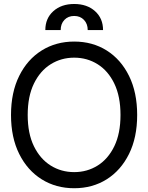

<svg xmlns="http://www.w3.org/2000/svg" viewBox="-20 -949 755 978"><path d="M357.9 9.8Q265.1 9.8 192.4 -35.6Q119.6 -81.1 77.9 -164.8Q36.1 -248.5 36.1 -363.3Q36.1 -478.5 77.9 -562.5Q119.6 -646.5 192.4 -691.9Q265.1 -737.3 357.9 -737.3Q451.2 -737.3 523.4 -691.9Q595.7 -646.5 637.2 -562.5Q678.7 -478.5 678.7 -363.3Q678.7 -248.5 637.2 -164.8Q595.7 -81.1 523.4 -35.6Q451.2 9.8 357.9 9.8ZM357.9 -72.3Q423.8 -72.3 477.3 -105.7Q530.8 -139.2 562.3 -204.1Q593.8 -269 593.8 -363.3Q593.8 -458 562.3 -523.2Q530.8 -588.4 477.3 -621.8Q423.8 -655.3 357.9 -655.3Q292 -655.3 238.3 -621.8Q184.6 -588.4 152.8 -523.2Q121.1 -458 121.1 -363.3Q121.1 -269 152.8 -204.1Q184.6 -139.2 238.3 -105.7Q292 -72.3 357.9 -72.3ZM210.9 -795.9Q210.9 -855.5 251.7 -892.1Q292.5 -928.7 357.9 -928.7Q423.3 -928.7 464.1 -892.1Q504.9 -855.5 504.9 -795.9H426.8Q426.8 -827.6 407.7 -847.7Q388.7 -867.7 357.9 -867.7Q327.1 -867.7 308.1 -847.7Q289.1 -827.6 289.1 -795.9Z"/></svg>

Font: Inter Tight
Style: Regular
Weight: 400
Designer: Rasmus Andersson
Foundry: rsms
Version: Version 3.002